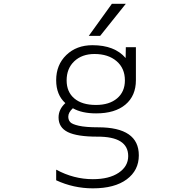

<svg xmlns="http://www.w3.org/2000/svg" viewBox="-20 -774 1040 1023"><path d="M335 -345.7Q335 -284.2 376 -249.5Q417 -214.8 491.2 -214.8Q562.5 -214.8 604 -250Q645.5 -285.2 645.5 -345.7Q645.5 -410.2 601.1 -448.2Q556.6 -486.3 483.4 -486.3Q417 -486.3 376 -447.8Q335 -409.2 335 -345.7ZM474.6 180.7Q561.5 180.7 612.3 146.5Q663.1 112.3 663.1 57.6Q663.1 -46.9 498 -45.9Q390.6 -45.9 341.3 -70.3Q292 -94.7 292 -148.4Q292 -191.4 328.1 -224.6Q279.3 -268.6 279.3 -346.7Q279.3 -428.7 333.5 -481Q387.7 -533.2 472.7 -533.2Q590.8 -533.2 649.4 -464.8L650.4 -522.5H704.1V-346.7Q704.1 -263.7 648.4 -216.8Q592.8 -169.9 492.2 -169.9Q416 -169.9 368.2 -197.3Q343.8 -174.8 343.8 -152.3Q343.8 -135.7 353.5 -124Q363.3 -112.3 399.9 -104Q436.5 -95.7 502.9 -95.7Q719.7 -95.7 719.7 53.7Q719.7 133.8 655.3 181.6Q590.8 229.5 474.6 229.5Q372.1 229.5 279.3 186.5V129.9Q373 180.7 474.6 180.7ZM650.4 -753.9 513.7 -583H453.1L576.2 -753.9Z"/></svg>

Font: GenEi Gothic M Light
Style: Regular
Weight: 300
Designer: o_tamon (Modified); [Source Han Sans]
Ryoko NISHIZUKA  (kana & ideographs); Paul D. Hunt (Latin, Greek & Cyrillic); Wenl
Version: Version 1.1a;Original Version 1.004